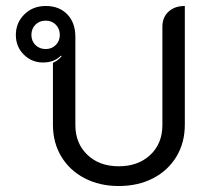

<svg xmlns="http://www.w3.org/2000/svg" viewBox="-20 -613 701 642"><path d="M157 -196V-403Q175 -411 186 -425L184 -427Q161 -404 124 -404Q86 -404 59.5 -430.5Q33 -457 33 -496Q33 -537 61.5 -565Q90 -593 133 -593Q178 -593 205 -565Q232 -537 232 -490V-195Q232 -134 272 -95.5Q312 -57 377 -57Q442 -57 482.5 -95Q523 -133 523 -195V-524Q523 -555 543.5 -574Q564 -593 598 -593V-196Q598 -136 570 -89.5Q542 -43 492 -17Q442 9 377 9Q313 9 263 -17Q213 -43 185 -89.5Q157 -136 157 -196ZM180 -496Q180 -517 166.5 -530.5Q153 -544 133 -544Q112 -544 98.5 -530.5Q85 -517 85 -496Q85 -476 98.5 -462.5Q112 -449 133 -449Q153 -449 166.5 -462.5Q180 -476 180 -496Z"/></svg>

Font: K2D Light
Style: Regular
Weight: 300
Designer: Katatrad Aksorn Co.,Ltd.
Foundry: Cadson Demak Co.,Ltd.
Version: Version 1.000; ttfautohint (v1.6)